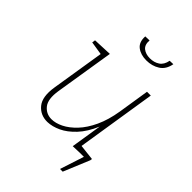

<svg xmlns="http://www.w3.org/2000/svg" viewBox="-256 -852 1108 1108"><g transform="rotate(45 298.5 -298.0)"><path d="M206 7Q149 8 114.5 -33.5Q80 -75 94 -163L146 -488L64 -501L67 -521L183 -526L125 -165Q113 -89 140 -55Q167 -21 211 -21Q244 -21 281.5 -39.5Q319 -58 355 -96Q391 -134 418.5 -193Q446 -252 459 -332L489 -523H520L443 -35L526 -22L523 -2L408 2L438 -188Q408 -118 368 -75.5Q328 -33 286 -13.5Q244 6 206 7ZM358 -648Q312 -648 282.5 -670.5Q253 -693 256 -742L290 -743Q287 -705 308.5 -688Q330 -671 364 -671Q398 -671 423 -687.5Q448 -704 455 -742L484 -743Q475 -693 439.5 -670.5Q404 -648 358 -648ZM424 -37 539 -24 537 -12 471 147H449L497 0H416Z"/></g></svg>

Font: Bitter ExtraLight
Style: Italic
Weight: 200
Italic angle: -9°
Designer: Sol Matas, and Bitter project Authors
Foundry: Sol Matas
Version: Version 2.001